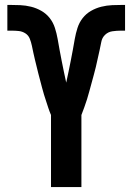

<svg xmlns="http://www.w3.org/2000/svg" viewBox="-20 -763 540 783"><path d="M188 0V-294Q182 -308 177.5 -321.5Q173 -335 168.5 -349Q164 -363 159.5 -377Q155 -391 151.5 -405.5Q148 -420 144 -434Q140 -448 136.5 -462.5Q133 -477 129.5 -491Q126 -505 122.5 -519.5Q119 -534 116 -548Q113 -562 110 -576.5Q107 -591 101.5 -605Q96 -619 83.5 -627Q71 -635 56.5 -636.5Q42 -638 27 -638H10V-743H17Q40 -743 62.5 -742Q85 -741 107 -735.5Q129 -730 149 -718.5Q169 -707 183 -689Q197 -671 204 -649Q211 -627 215 -604.5Q219 -582 223 -559.5Q227 -537 231.5 -515Q236 -493 240.5 -470.5Q245 -448 250 -426Q255 -448 259.5 -470.5Q264 -493 268.5 -515Q273 -537 277 -559.5Q281 -582 285 -604.5Q289 -627 296 -649Q303 -671 317 -689Q331 -707 351 -718.5Q371 -730 393 -735.5Q415 -741 437.5 -742Q460 -743 483 -743H490V-638H473Q456 -638 438.5 -635.5Q421 -633 408.5 -621Q396 -609 393 -591.5Q390 -574 386 -557.5Q382 -541 378.5 -524Q375 -507 371 -490.5Q367 -474 362.5 -457.5Q358 -441 353.5 -424.5Q349 -408 344.5 -391.5Q340 -375 335 -358.5Q330 -342 324 -326Q318 -310 312 -294V0Z"/></svg>

Font: Iosevka Extrabold
Style: Regular
Weight: 800
Monospace: yes
Designer: Belleve Invis
Foundry: Belleve Invis
Version: Version 32.5.0; ttfautohint (v1.8.4)